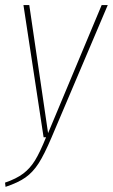

<svg xmlns="http://www.w3.org/2000/svg" viewBox="-33 -539 443 754"><path d="M390.1 -519 168.9 2Q140.6 68.4 118.4 102.8Q96.2 137.2 67.4 157.7Q38.6 178.2 -11.2 194.8L-13.2 178.2Q31.2 163.1 58.3 142.6Q85.4 122.1 104.7 90.6Q124 59.1 147.9 0H138.2L59.1 -519H82L155.8 -16.1L366.2 -519Z"/></svg>

Font: Fira Sans Compressed Thin
Style: Italic
Weight: 100
Width: 3
Italic angle: -8°
Designer: Carrois Corporate & Edenspiekermann AG
Foundry: Carrois Corporate GbR & Edenspiekermann AG
Version: Version 4.203;PS 004.203;hotconv 1.0.88;makeotf.lib2.5.64775